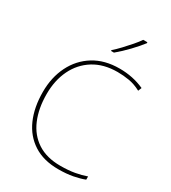

<svg xmlns="http://www.w3.org/2000/svg" viewBox="-227 -1068 1067 1195"><g transform="rotate(30 307.0 -471.0)"><path d="M405 -699Q305 -699 234.5 -655Q164 -611 127 -534.5Q90 -458 90 -360Q90 -257 123 -179Q156 -101 222 -58Q288 -15 386 -15Q444 -15 489 -23Q534 -31 570 -44V-21Q537 -8 491 1Q445 10 386 10Q280 10 208 -36.5Q136 -83 99.5 -166Q63 -249 63 -360Q63 -464 104 -546.5Q145 -629 221.5 -676.5Q298 -724 405 -724Q502 -724 583 -687L573 -662Q530 -685 488 -692Q446 -699 405 -699ZM472 -952V-945Q446 -911 405 -868Q364 -825 324 -792H303V-798Q326 -818 352.5 -846Q379 -874 403.5 -902.5Q428 -931 442 -952Z"/></g></svg>

Font: Noto Sans Cherokee Thin
Style: Regular
Weight: 100
Designer: Monotype Design Team
Foundry: Monotype Imaging Inc.
Version: Version 2.001; ttfautohint (v1.8.4.7-5d5b)